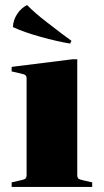

<svg xmlns="http://www.w3.org/2000/svg" viewBox="-20 -738 410 758"><path d="M224 -605 262 -577 257 -566Q207 -574 140.5 -592.5Q74 -611 31 -631Q32 -659 48 -683Q64 -707 87 -718Q117 -687 166 -649.5Q215 -612 224 -605ZM26 -18 61 -26Q76 -29 80.5 -33Q85 -37 85 -48V-426Q85 -437 80.5 -441Q76 -445 61 -448L26 -456V-474L266 -504H285V-48Q285 -37 289.5 -33Q294 -29 309 -26L344 -18V0H26Z"/></svg>

Font: Chonburi
Style: Regular
Weight: 400
Designer: Thanarat Vachiruckul and Stawix Ruecha
Foundry: Cadson Demak & Katatrad
Version: Version 1.000